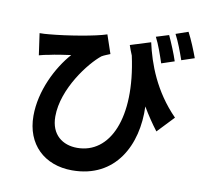

<svg xmlns="http://www.w3.org/2000/svg" viewBox="-94 -958 1174 1109"><g transform="rotate(10 492.5 -403.5)"><path d="M77 -699 95 -572C117 -578 133 -582 153 -585C187 -593 242 -601 279 -606C200 -517 125 -370 125 -223C125 -56 236 49 399 49C653 49 761 -163 752 -388C781 -339 810 -296 840 -257L932 -354C803 -485 748 -637 721 -759L602 -722C609 -702 616 -682 624 -664C702 -306 595 -84 405 -84C321 -84 250 -133 250 -241C250 -405 385 -576 452 -629C467 -638 487 -645 501 -651L464 -760C400 -738 237 -711 133 -702C115 -700 95 -699 77 -699ZM742 -795C764 -753 783 -697 799 -649L874 -674C861 -715 835 -777 816 -818ZM851 -831C873 -790 894 -733 910 -687L985 -712C970 -753 945 -815 923 -856Z"/></g></svg>

Font: GenEiGothic-pro-Regular
Style: Bold
Weight: 700
Designer: Ryoko NISHIZUKA (kana & ideographs); Paul D. Hunt (Latin, Greek & Cyrillic); Wenlong ZHANG (bopomofo); Sandoll Communica
Foundry: Adobe Systems Incorporated; o_tamon
Version: Version 1.000.140830